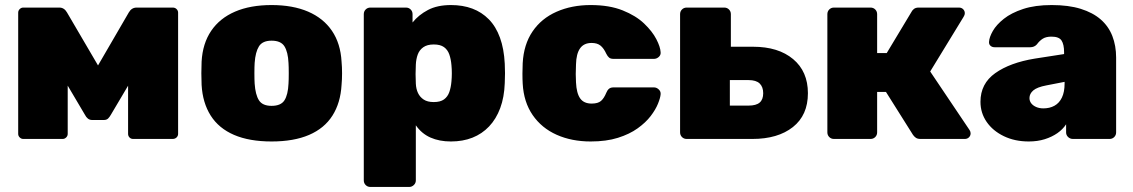

<svg xmlns="http://www.w3.org/2000/svg" viewBox="-20 -550 4485 760"><path d="M72 0Q64 0 58 -6Q52 -12 52 -20V-500Q52 -508 58 -514Q64 -520 72 -520H215Q234 -520 245 -501L368 -291L490 -501Q501 -520 521 -520H664Q673 -520 679 -514Q685 -508 685 -500V-20Q685 -12 679 -6Q673 0 663 0H507Q498 0 492.5 -6Q487 -12 487 -20V-316L541 -302L419 -96Q414 -87 408 -81Q402 -75 391 -75H345Q335 -75 328 -80.5Q321 -86 316 -96L196 -299L248 -312V-20Q248 -12 242 -6Q236 0 228 0Z M1055 10Q967 10 906.5 -16Q846 -42 814 -92.5Q782 -143 778 -214Q777 -235 777 -260Q777 -285 778 -306Q782 -378 816 -428Q850 -478 910.5 -504Q971 -530 1055 -530Q1139 -530 1199.5 -504Q1260 -478 1294 -428Q1328 -378 1332 -306Q1334 -285 1334 -260Q1334 -235 1332 -214Q1328 -143 1296 -92.5Q1264 -42 1203.5 -16Q1143 10 1055 10ZM1055 -131Q1092 -131 1106 -153Q1120 -175 1122 -219Q1123 -234 1123 -260Q1123 -286 1122 -301Q1120 -344 1106 -366.5Q1092 -389 1055 -389Q1019 -389 1005 -366.5Q991 -344 988 -301Q987 -286 987 -260Q987 -234 988 -219Q991 -175 1005 -153Q1019 -131 1055 -131Z M1446 190Q1435 190 1427.5 182.5Q1420 175 1420 164V-494Q1420 -505 1427.5 -512.5Q1435 -520 1446 -520H1587Q1598 -520 1605.5 -512.5Q1613 -505 1613 -494V-461Q1637 -491 1674 -510.5Q1711 -530 1765 -530Q1812 -530 1849.5 -516Q1887 -502 1915 -473.5Q1943 -445 1959 -401Q1975 -357 1978 -298Q1979 -277 1979 -260Q1979 -243 1978 -221Q1976 -165 1960 -122Q1944 -79 1916 -49.5Q1888 -20 1850 -5Q1812 10 1765 10Q1719 10 1684 -5.5Q1649 -21 1626 -54V164Q1626 175 1618 182.5Q1610 190 1600 190ZM1697 -146Q1723 -146 1737.5 -156.5Q1752 -167 1758.5 -185.5Q1765 -204 1767 -228Q1770 -260 1767 -292Q1765 -316 1758.5 -334.5Q1752 -353 1737.5 -363.5Q1723 -374 1697 -374Q1671 -374 1655.5 -363Q1640 -352 1633.5 -334Q1627 -316 1626 -294Q1625 -273 1625 -256.5Q1625 -240 1626 -219Q1627 -198 1634.5 -182Q1642 -166 1657 -156Q1672 -146 1697 -146Z M2318 10Q2243 10 2183.5 -16.5Q2124 -43 2088.5 -94.5Q2053 -146 2049 -219Q2048 -235 2048 -259Q2048 -283 2049 -300Q2053 -374 2088 -425.5Q2123 -477 2183 -503.5Q2243 -530 2318 -530Q2392 -530 2444.5 -509Q2497 -488 2529.5 -457Q2562 -426 2578 -395Q2594 -364 2595 -343Q2596 -332 2587.5 -324.5Q2579 -317 2569 -317H2408Q2397 -317 2391 -322Q2385 -327 2380 -337Q2370 -359 2357 -369.5Q2344 -380 2322 -380Q2291 -380 2276 -358.5Q2261 -337 2260 -295Q2258 -254 2260 -224Q2262 -181 2276.5 -160.5Q2291 -140 2322 -140Q2347 -140 2359 -150.5Q2371 -161 2380 -183Q2384 -193 2390.5 -198.5Q2397 -204 2408 -204H2569Q2579 -204 2587.5 -196Q2596 -188 2595 -177Q2594 -163 2584.5 -139.5Q2575 -116 2555.5 -90.5Q2536 -65 2504 -42Q2472 -19 2426 -4.5Q2380 10 2318 10Z M2698 0Q2687 0 2679.5 -7.5Q2672 -15 2672 -26V-494Q2672 -505 2679.5 -512.5Q2687 -520 2698 -520H2847Q2858 -520 2865.5 -512.5Q2873 -505 2873 -494V-365H2961Q3061 -365 3119.5 -316Q3178 -267 3178 -181Q3178 -94 3118.5 -47Q3059 0 2958 0ZM2869 -132H2943Q2973 -132 2987 -144Q3001 -156 3001 -181Q3001 -206 2987 -219.5Q2973 -233 2943 -233H2869Z M3281 0Q3270 0 3262.5 -7.5Q3255 -15 3255 -26V-494Q3255 -505 3262.5 -512.5Q3270 -520 3281 -520H3426Q3437 -520 3444.5 -512.5Q3452 -505 3452 -494V-340H3490L3588 -503Q3590 -508 3597 -514Q3604 -520 3616 -520H3776Q3786 -520 3792.5 -513.5Q3799 -507 3799 -498Q3799 -494 3797.5 -490Q3796 -486 3794 -483L3662 -267L3818 -35Q3822 -29 3822 -22Q3822 -13 3815.5 -6.5Q3809 0 3799 0H3624Q3612 0 3605.5 -4.5Q3599 -9 3594 -16L3487 -186H3452V-26Q3452 -15 3444.5 -7.5Q3437 0 3426 0Z M4052 10Q3997 10 3953.5 -11Q3910 -32 3885.5 -67.5Q3861 -103 3861 -147Q3861 -219 3919.5 -260.5Q3978 -302 4076 -318L4192 -336V-343Q4192 -374 4182 -389.5Q4172 -405 4142 -405Q4121 -405 4108 -397Q4095 -389 4084 -374Q4074 -363 4058 -363H3917Q3907 -363 3900.5 -369Q3894 -375 3895 -385Q3896 -403 3910 -427.5Q3924 -452 3953.5 -475.5Q3983 -499 4030 -514.5Q4077 -530 4143 -530Q4210 -530 4258 -515Q4306 -500 4337 -473Q4368 -446 4383 -407.5Q4398 -369 4398 -322V-26Q4398 -15 4390.5 -7.5Q4383 0 4372 0H4227Q4216 0 4208 -7.5Q4200 -15 4200 -26V-58Q4187 -38 4165.5 -23Q4144 -8 4115.5 1Q4087 10 4052 10ZM4110 -121Q4135 -121 4154 -131.5Q4173 -142 4183.5 -164Q4194 -186 4194 -219V-226L4122 -212Q4085 -205 4070 -192Q4055 -179 4055 -162Q4055 -150 4062 -141Q4069 -132 4081.5 -126.5Q4094 -121 4110 -121Z"/></svg>

Font: Rubik Light ExtraBold
Style: Regular
Weight: 800
Version: Version 2.104